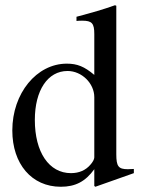

<svg xmlns="http://www.w3.org/2000/svg" viewBox="-20 -703 540 733"><path d="M340 -102C340 -95 334 -84 325 -74C307 -53 282 -42 251 -42C167 -42 113 -122 113 -245C113 -358 162 -432 238 -432C292 -432 340 -385 340 -332ZM491 -42V-58C474 -57 473 -57 468 -57C432 -57 424 -68 424 -114V-681L419 -683C371 -666 336 -656 272 -639V-623C280 -624 286 -624 294 -624C331 -624 340 -614 340 -573V-417C302 -449 275 -460 235 -460C120 -460 27 -347 27 -205C27 -77 101 10 212 10C268 10 306 -10 340 -57V7L344 10Z"/></svg>

Font: XITS Math
Style: Regular
Weight: 400
Designer: MicroPress Inc., with final additions and corrections provided by Coen Hoffman, Elsevier (retired)
Version: Version 1.302